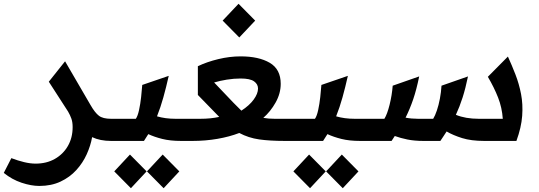

<svg xmlns="http://www.w3.org/2000/svg" viewBox="-102 -745 2851 1015"><path d="M106 238Q63 238 12 221Q-39 204 -82 169L-42 91Q-8 104 25 112Q58 120 86 120Q144 120 188 95Q232 70 257 26.5Q282 -17 282 -73Q282 -99 275.5 -117.5Q269 -136 258 -155L156 -313L242 -421L377 -189Q400 -149 421 -133Q442 -117 485 -117H495V0H485Q427 0 385 -20Q377 25 356.5 70.5Q336 116 301.5 154Q267 192 218 215Q169 238 106 238Z M495 0V-117H616Q626 -131 633 -163Q640 -195 644 -231.5Q648 -268 650 -296L790 -344Q776 -282 761.5 -230Q747 -178 728 -130Q772 -117 826 -117H861V0H855Q798 0 756 -10.5Q714 -21 682 -36Q671 -18 659 0ZM590 250 502 161 585 72 673 161ZM763 250 675 161 758 72 846 161Z M861 0V-117H956Q985 -117 1009.5 -119.5Q1034 -122 1057 -127L1056 -128L944 -243V-395Q992 -418 1052 -432.5Q1112 -447 1170 -447Q1266 -447 1324 -413Q1382 -379 1382 -302Q1382 -251 1355 -203Q1328 -155 1290 -122Q1316 -117 1350 -117H1445V0H1404Q1324 0 1268 -8Q1212 -16 1163 -42Q1111 -22 1047.5 -11Q984 0 916 0ZM1174 -160Q1216 -187 1239 -218.5Q1262 -250 1262 -277Q1262 -300 1241 -315Q1220 -330 1170 -330Q1134 -330 1097 -324Q1060 -318 1030 -309L1132 -202Q1144 -190 1154.5 -179.5Q1165 -169 1174 -160ZM1163 -547 1075 -636 1159 -725 1247 -636Z M1442 0V-117H1563Q1573 -131 1580 -163Q1587 -195 1591 -231.5Q1595 -268 1597 -296L1737 -344Q1723 -282 1708.5 -230Q1694 -178 1675 -130Q1719 -117 1773 -117H1808V0H1802Q1745 0 1703 -10.5Q1661 -21 1629 -36Q1618 -18 1606 0ZM1537 250 1449 161 1532 72 1620 161ZM1710 250 1622 161 1705 72 1793 161Z M1808 0V-117H1930Q1945 -141 1957.5 -191Q1970 -241 1974 -292L2114 -341Q2100 -272 2082.5 -220.5Q2065 -169 2042 -123Q2073 -117 2108 -117H2188Q2198 -133 2207.5 -161Q2217 -189 2223.5 -223.5Q2230 -258 2232 -292L2372 -341Q2359 -278 2343.5 -229.5Q2328 -181 2308 -138Q2359 -117 2429 -117H2556Q2552 -176 2531 -229.5Q2510 -283 2477 -339L2583 -446Q2604 -400 2623 -351Q2642 -302 2652.5 -248Q2663 -194 2658.5 -132.5Q2654 -71 2628 0H2458Q2389 0 2341 -15Q2293 -30 2259 -50Q2251 -38 2243 -25.5Q2235 -13 2226 0H2136Q2089 0 2052 -7.5Q2015 -15 1985 -26Q1978 -14 1968 0Z"/></svg>

Font: Lexend SemiBold
Style: Regular
Weight: 600
Designer: Bonnie Shaver-Troup, Thomas Jockin
Foundry: Lexend
Version: Version 1.005; ttfautohint (v1.8.3)